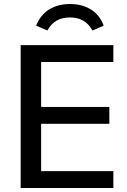

<svg xmlns="http://www.w3.org/2000/svg" viewBox="-20 -937 631 957"><path d="M83 0V-712H545V-628H185V-404H525V-320H185V-84H545V0ZM497 -809 441 -785Q420 -821 392.5 -835.5Q365 -850 329 -850Q292 -850 264.5 -835.5Q237 -821 216 -785L160 -809Q182 -864 226 -890.5Q270 -917 329 -917Q388 -917 432 -890.5Q476 -864 497 -809Z"/></svg>

Font: Muli SemiBold
Style: Regular
Weight: 600
Designer: Vernon Adams
Foundry: Vernon Adams
Version: Version 2.000